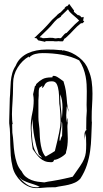

<svg xmlns="http://www.w3.org/2000/svg" viewBox="-20 -950 525 980"><path d="M381 -873Q379 -873 378 -872L357 -890L358 -896L333 -930L324 -919Q319 -919 316 -916L310 -910L311 -908L305 -903Q300 -898 294.5 -892Q289 -886 287 -885L283 -883Q279 -882 279 -879L275 -877Q274 -877 274 -875L270 -873L271 -872L246 -849Q233 -834 225.5 -826Q218 -818 212 -811.5Q206 -805 199 -798Q192 -791 180 -780L155 -756L166 -755L175 -744L199 -739Q201 -738 204 -738Q205 -738 206 -737H212L211 -738L213 -740H253Q255 -739 263 -739H268Q275 -739 277 -740H276Q279 -740 282 -739.5Q285 -739 288 -739H299Q303 -739 305.5 -746.5Q308 -754 312 -754L318 -759Q338 -777 355.5 -796.5Q373 -816 394 -832Q395 -831 399 -831Q401 -831 405 -835L410 -841L403 -847Q406 -850 406 -853L407 -864L397 -861Q395 -863 393.5 -864Q392 -865 391 -866V-868L387 -870Q382 -873 381 -873ZM195 -757 182 -760 191 -769Q202 -780 209.5 -787Q217 -794 223.5 -800.5Q230 -807 238 -815.5Q246 -824 258 -839L268 -849Q275 -856 278 -857V-856L292 -866L291 -868L315 -891Q321 -896 326 -902L329 -900Q334 -889 347.5 -878Q361 -867 373 -856L384 -845Q373 -836 362.5 -826Q352 -816 343 -806L320 -782Q315 -782 309 -776L295 -760Q294 -759 294 -758L289 -755Q279 -755 278 -756L264 -754Q259 -754 255.5 -755.5Q252 -757 239 -757Q235 -757 230.5 -757Q226 -757 220 -756L199 -755Q197 -755 195 -757ZM309 -692 306 -693Q304 -693 302.5 -692.5Q301 -692 299 -692Q295 -692 294 -695Q293 -694 288 -694Q282 -694 270.5 -695.5Q259 -697 234 -697H214Q190 -697 166.5 -692.5Q143 -688 122.5 -678.5Q102 -669 85.5 -653Q69 -637 60 -614Q48 -596 42.5 -576Q37 -556 35 -534Q33 -512 32.5 -490.5Q32 -469 30 -448Q30 -419 28.5 -390.5Q27 -362 27 -334V-321Q31 -292 31.5 -264.5Q32 -237 32.5 -210Q33 -183 35 -155.5Q37 -128 44 -99Q48 -79 59.5 -59.5Q71 -40 87 -24.5Q103 -9 123 0.5Q143 10 164 10Q185 10 203 8Q221 6 243 6H262Q278 2 295.5 -0.5Q313 -3 330 -7Q347 -11 362.5 -18Q378 -25 390 -38Q412 -72 423.5 -107.5Q435 -143 440 -179Q445 -215 446 -251.5Q447 -288 449 -326Q448 -329 448 -340V-354Q448 -383 450 -413.5Q452 -444 452 -473Q452 -504 448 -533.5Q444 -563 432 -591Q419 -629 384 -656.5Q349 -684 309 -692ZM420 -289 422 -292 420 -284 419 -286Q410 -274 411.5 -260.5Q413 -247 410 -234L419 -271V-254Q419 -243 419.5 -233Q420 -223 420 -213Q420 -187 418 -171Q416 -155 409.5 -139Q403 -123 389 -102.5Q375 -82 351 -48Q306 -37 282 -32.5Q258 -28 245.5 -26Q233 -24 225.5 -23Q218 -22 206 -19Q190 -20 173 -22.5Q156 -25 140.5 -31Q125 -37 112 -47.5Q99 -58 91 -75Q74 -94 66 -118Q58 -142 54 -168Q50 -194 48.5 -221Q47 -248 43 -273L42 -317Q43 -317 44 -316H45Q41 -333 41 -367Q41 -384 42 -399Q43 -414 44 -431.5Q45 -449 46 -471.5Q47 -494 47 -525Q47 -568 70 -605Q93 -642 128 -662Q128 -660 127 -659L128 -656Q142 -670 160 -674.5Q178 -679 198 -679Q249 -679 297 -670.5Q345 -662 384 -642Q397 -623 405 -602Q413 -581 417 -560Q421 -539 422 -519.5Q423 -500 423 -485Q423 -455 422.5 -441.5Q422 -428 422 -414Q422 -406 422.5 -399Q423 -392 423 -384Q420 -360 420 -289ZM254 -563Q246 -563 248.5 -559Q251 -555 243 -555Q213 -555 197 -546Q181 -537 168 -524Q164 -521 163.5 -516.5Q163 -512 158 -510L149 -469Q152 -452 152 -438Q152 -404 144.5 -371Q137 -338 137 -303V-293Q139 -251 142 -225.5Q145 -200 147 -189Q156 -176 165 -164Q174 -152 184.5 -142.5Q195 -133 208.5 -127.5Q222 -122 241 -122Q246 -122 250 -124Q254 -126 256 -134Q264 -134 274.5 -138.5Q285 -143 294.5 -149Q304 -155 310.5 -161Q317 -167 317 -170V-174Q322 -190 324 -207.5Q326 -225 326 -242Q326 -258 325 -273.5Q324 -289 324 -303Q324 -312 325.5 -320.5Q327 -329 327 -337Q327 -346 326 -348Q324 -342 324 -335.5Q324 -329 322 -324Q320 -332 319 -342Q318 -352 318 -362Q318 -370 319 -376.5Q320 -383 320 -390V-398Q320 -402 322 -408Q324 -402 326 -394Q328 -386 328 -378L329 -390Q324 -408 322.5 -422.5Q321 -437 320 -452Q319 -467 316 -486.5Q313 -506 304 -535Q280 -553 271 -558Q262 -563 254 -563ZM179 -314Q176 -334 176 -353Q176 -372 176 -392V-422Q176 -430 176 -438Q176 -446 177 -454Q178 -459 177.5 -475Q177 -491 181 -502L197 -513L194 -503L198 -502Q204 -508 206.5 -514Q209 -520 213 -524.5Q217 -529 224 -532Q231 -535 245 -535Q263 -535 270 -520Q277 -505 279.5 -484Q282 -463 282 -440.5Q282 -418 285 -404Q287 -385 288 -365.5Q289 -346 289 -326Q289 -293 260 -179Q249 -171 215 -152H211Q199 -168 193.5 -187.5Q188 -207 185.5 -228Q183 -249 182.5 -271Q182 -293 179 -314ZM146 -343Q147 -294 155.5 -249.5Q164 -205 178 -162Q183 -157 187 -153.5Q191 -150 194 -144Q174 -155 164 -171.5Q154 -188 149.5 -207.5Q145 -227 144 -247.5Q143 -268 141 -288Q141 -303 142.5 -316Q144 -329 146 -343ZM77 -47Q87 -35 100 -28.5Q113 -22 127.5 -17Q142 -12 156.5 -7.5Q171 -3 183 4Q178 5 174.5 5.5Q171 6 167 6Q137 6 115 -10Q90 -28 77 -47ZM287 -469Q294 -453 296.5 -436Q299 -419 299 -402Q299 -388 298 -373.5Q297 -359 296 -345Q293 -375 290 -407Q287 -439 287 -469ZM286 -231Q284 -231 284 -239Q284 -251 289.5 -278.5Q295 -306 295 -330Q297 -325 297.5 -318.5Q298 -312 298 -304Q298 -293 297.5 -280.5Q297 -268 297 -257Q292 -249 290 -240Q288 -231 286 -231Z"/></svg>

Font: Londrina Sketch
Style: Regular
Weight: 400
Designer: Marcelo Magalhaes
Foundry: Marcelo Magalhães
Version: Version 1.002